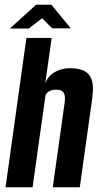

<svg xmlns="http://www.w3.org/2000/svg" viewBox="-20 -790 422 810"><path d="M3.4 0 91.4 -630H197.9L171.2 -440.2Q183.8 -470.1 211.7 -486.2Q239.5 -502.3 273.8 -502.3Q309.6 -502.3 330.8 -492.9Q351.9 -483.4 361.3 -466.1Q370.6 -448.8 371.8 -424.8Q373 -400.8 368.6 -371.3L316.6 0H202.6L252.3 -354.1Q253.9 -364.6 254 -374.7Q254.2 -384.8 251.2 -393.1Q248.3 -401.4 240.2 -406.5Q232.1 -411.7 216.6 -411.7Q202.7 -411.7 192.7 -407.4Q182.6 -403 177.6 -397.2Q172.6 -391.5 171.6 -385.9L117.4 0ZM21.6 -669.7 132.3 -770.1H196.8L278.7 -670.4H200.4L157.6 -712.9L101.6 -669.7Z"/></svg>

Font: Alumni Sans SC Thin
Style: Italic
Weight: 100
Italic angle: -8°
Designer: Robert E. Leuschke
Foundry: Robert E. Leuschke
Version: Version 1.016